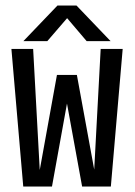

<svg xmlns="http://www.w3.org/2000/svg" viewBox="-20 -678 490 698"><path d="M382 -528.5H295L224 -612L152 -528.5H65L189 -658H258ZM169 0H64.5L21.5 -500H100.5L124.5 -60L187 -405.5H259.5L322.5 -61.5L346 -500H426L383 0H278.5L223.5 -301.5Z"/></svg>

Font: League Mono Condensed
Style: Regular
Weight: 400
Width: 1
Designer: Tyler Finck
Foundry: The League of Moveable Type / Tyler Finck
Version: Version 2.210